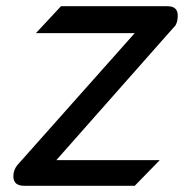

<svg xmlns="http://www.w3.org/2000/svg" viewBox="-20 -600 594 620"><path d="M24 -41C20 -15 30 0 58 0H415L496 -83H162L543 -514H544C549 -521 552 -529 553 -537C557 -563 550 -580 520 -580H177L96 -493H415L37 -68C30 -60 26 -51 24 -41Z"/></svg>

Font: Charger Pro
Style: ExBdObl
Weight: 400
Designer: Jasper
Foundry: Cannot Into Space Fonts
Version: Version 1.09